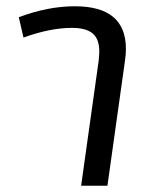

<svg xmlns="http://www.w3.org/2000/svg" viewBox="-20 -593 495 613"><path d="M382 -437Q382 -420 379 -399L323 0H239L295 -399Q297 -421 297 -428Q297 -469 275.5 -486.5Q254 -504 210 -504Q140 -504 55 -473L40 -538Q133 -573 219 -573Q382 -573 382 -437Z"/></svg>

Font: FiraGO Book
Style: Italic
Weight: 350
Italic angle: -8°
Designer: bBox Type GmbH
Foundry: bBox Type GmbH
Version: Version 1.001